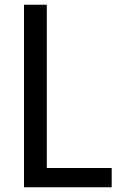

<svg xmlns="http://www.w3.org/2000/svg" viewBox="-20 -788 500 808"><path d="M158 -81H450V0H81V-768H177V-63Z"/></svg>

Font: Yaldevi Medium
Style: Regular
Weight: 500
Designer: Sol Matas, Rajitha Manaperi, Kosala Senevirathne
Foundry: Mooniak
Version: Version 1.100